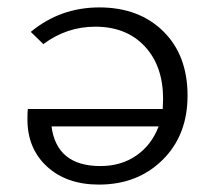

<svg xmlns="http://www.w3.org/2000/svg" viewBox="-20 -492 576 518"><path d="M248 -472Q355 -472 420.5 -407.5Q486 -343 486 -234Q486 -127 418.5 -60.5Q351 6 247 6Q160 6 107 -42.5Q54 -91 54 -170Q54 -189 55 -198H419Q419 -202 419.5 -211Q420 -220 420 -225Q420 -314 370.5 -367Q321 -420 237 -420Q160 -420 97 -373L63 -406Q143 -472 248 -472ZM251 -44Q307 -44 348 -72.5Q389 -101 408 -151H119Q133 -44 251 -44Z"/></svg>

Font: EauTestSC
Style: Regular
Weight: 400
Designer: Christian Thalmann (Catharsis Fonts)
Version: Version 0.001;PS 000.001;hotconv 1.0.88;makeotf.lib2.5.64775